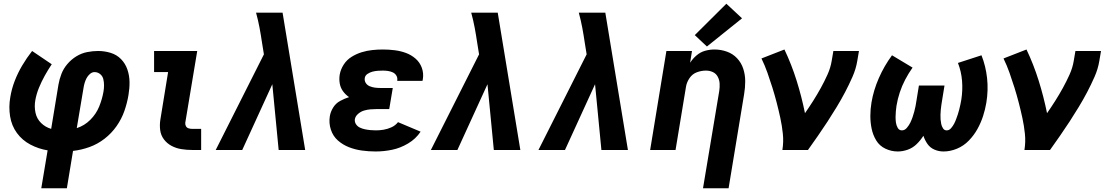

<svg xmlns="http://www.w3.org/2000/svg" viewBox="-20 -803 5944 1028"><path d="M201 205H338L371 5Q415 0 458.5 -15.5Q502 -31 539.5 -60Q577 -89 604 -127.5Q631 -166 646 -209Q661 -252 668 -295Q674 -330 673.5 -364.5Q673 -399 662 -431Q651 -463 628 -486.5Q605 -510 572.5 -520Q540 -530 505 -530Q476 -530 446 -524Q416 -518 389 -501.5Q362 -485 341 -460.5Q320 -436 309 -407.5Q298 -379 293 -350L254 -113Q223 -122 200 -144.5Q177 -167 170 -199.5Q163 -232 169 -266Q175 -300 188.5 -333Q202 -366 219.5 -397.5Q237 -429 257 -459L152 -530Q123 -493 99 -452.5Q75 -412 58.5 -369Q42 -326 35 -282Q26 -231 34 -180.5Q42 -130 70.5 -91Q99 -52 142.5 -29Q186 -6 235 2ZM391 -117 427 -331Q429 -345 433 -358.5Q437 -372 443.5 -384.5Q450 -397 461.5 -407Q473 -417 486 -417Q503 -417 516 -406.5Q529 -396 533 -380Q537 -364 537 -346.5Q537 -329 534 -312Q527 -272 511 -232.5Q495 -193 463.5 -161.5Q432 -130 391 -117Z M1009 0H1057V-113H1009Q999 -113 989.5 -116Q980 -119 975.5 -127.5Q971 -136 972 -146L1036 -530H805V-417H880L839 -165Q834 -136 837.5 -107.5Q841 -79 857.5 -57Q874 -35 898.5 -22Q923 -9 951.5 -4.5Q980 0 1009 0Z M1135 0H1277L1438 -352L1472 0H1614L1493 -735H1351Q1362 -695 1369.5 -655Q1377 -615 1383 -574L1393 -512Z M1991 8Q2035 8 2079 -1Q2123 -10 2164.5 -34.5Q2206 -59 2232 -98L2111 -149Q2097 -131 2076 -121.5Q2055 -112 2034 -108.5Q2013 -105 1992 -105Q1977 -105 1962 -106.5Q1947 -108 1933 -111Q1919 -114 1906.5 -120Q1894 -126 1886 -138Q1878 -150 1880 -165Q1883 -181 1897.5 -193.5Q1912 -206 1929 -211Q1946 -216 1962.5 -217.5Q1979 -219 1996 -219H2064L2083 -332H2015Q2000 -332 1986 -334Q1972 -336 1959 -341.5Q1946 -347 1938.5 -358.5Q1931 -370 1933 -385Q1935 -399 1948 -407.5Q1961 -416 1975 -419.5Q1989 -423 2002.5 -424Q2016 -425 2030 -425Q2044 -425 2057.5 -423Q2071 -421 2083 -415.5Q2095 -410 2102 -398.5Q2109 -387 2107 -373V-370H2242Q2243 -374 2244 -379Q2249 -411 2238.5 -440Q2228 -469 2205 -489Q2182 -509 2153.5 -519.5Q2125 -530 2093.5 -534Q2062 -538 2030 -538Q2002 -538 1973.5 -535Q1945 -532 1917 -523.5Q1889 -515 1863 -499Q1837 -483 1820.5 -457.5Q1804 -432 1799 -404Q1795 -380 1799 -356.5Q1803 -333 1816.5 -314.5Q1830 -296 1849 -283Q1824 -275 1801 -262.5Q1778 -250 1764 -227.5Q1750 -205 1746 -181Q1740 -144 1751.5 -109Q1763 -74 1789 -51Q1815 -28 1848 -15Q1881 -2 1917.5 3Q1954 8 1991 8Z M2287 0H2429L2590 -352L2624 0H2766L2645 -735H2503Q2514 -695 2521.5 -655Q2529 -615 2535 -574L2545 -512Z M2863 0H3005L3166 -352L3200 0H3342L3221 -735H3079Q3090 -695 3097.5 -655Q3105 -615 3111 -574L3121 -512Z M3744 205H3881L3964 -298Q3970 -333 3970 -368Q3970 -403 3959.5 -435Q3949 -467 3926.5 -491Q3904 -515 3872 -526.5Q3840 -538 3805 -538Q3780 -538 3755 -531Q3730 -524 3709.5 -506.5Q3689 -489 3675 -467L3685 -530H3548L3461 0H3597L3653 -339Q3657 -363 3672 -385Q3687 -407 3711 -416Q3735 -425 3760 -425Q3780 -425 3797 -417Q3814 -409 3823 -392Q3832 -375 3833 -355.5Q3834 -336 3831 -316ZM3765 -554 3953 -705 3869 -783 3700 -615Z M4169 0H4306Q4333 -38 4359.5 -76Q4386 -114 4411 -152.5Q4436 -191 4460 -230.5Q4484 -270 4505 -310Q4526 -350 4544.5 -392Q4563 -434 4570 -477L4579 -530H4442L4433 -477Q4427 -440 4410.5 -403.5Q4394 -367 4375 -332.5Q4356 -298 4334.5 -264Q4313 -230 4290 -197Q4272 -286 4245 -372Q4218 -458 4180 -538L4057 -490Q4075 -453 4089 -413.5Q4103 -374 4115.5 -334Q4128 -294 4138.5 -253.5Q4149 -213 4158 -171.5Q4167 -130 4171.5 -87Q4176 -44 4169 0Z M4787 8Q4813 8 4840 -1.5Q4867 -11 4888 -31.5Q4909 -52 4924 -76Q4932 -52 4946 -32Q4960 -12 4983 -2Q5006 8 5032 8Q5068 8 5104 -7Q5140 -22 5167.5 -50.5Q5195 -79 5213.5 -112.5Q5232 -146 5243.5 -181.5Q5255 -217 5261 -253Q5272 -320 5265 -384.5Q5258 -449 5235 -507L5109 -466Q5127 -420 5131 -370Q5135 -320 5127 -269Q5125 -256 5122 -243Q5119 -230 5116 -217Q5113 -204 5108.5 -191Q5104 -178 5099.5 -165.5Q5095 -153 5088.5 -140.5Q5082 -128 5072 -116.5Q5062 -105 5049 -105Q5048 -105 5048 -105Q5048 -105 5048 -105Q5036 -105 5029 -116Q5022 -127 5019.5 -139Q5017 -151 5016 -163.5Q5015 -176 5015.5 -188.5Q5016 -201 5017 -214Q5018 -227 5020 -239.5Q5022 -252 5024 -265L5037 -345H4900L4887 -265Q4885 -250 4882 -235Q4879 -220 4875 -205Q4871 -190 4866 -175.5Q4861 -161 4854 -146.5Q4847 -132 4835.5 -118.5Q4824 -105 4809 -105Q4794 -105 4786.5 -118.5Q4779 -132 4777 -146.5Q4775 -161 4775 -176.5Q4775 -192 4776.5 -207Q4778 -222 4780 -237Q4786 -273 4797.5 -308Q4809 -343 4826.5 -376.5Q4844 -410 4866 -441L4756 -507Q4714 -450 4685.5 -385Q4657 -320 4646 -254Q4640 -218 4640 -182.5Q4640 -147 4647 -113.5Q4654 -80 4671.5 -51Q4689 -22 4720.5 -7Q4752 8 4787 8Z M5465 0H5602Q5629 -38 5655.5 -76Q5682 -114 5707 -152.5Q5732 -191 5756 -230.5Q5780 -270 5801 -310Q5822 -350 5840.5 -392Q5859 -434 5866 -477L5875 -530H5738L5729 -477Q5723 -440 5706.5 -403.5Q5690 -367 5671 -332.5Q5652 -298 5630.5 -264Q5609 -230 5586 -197Q5568 -286 5541 -372Q5514 -458 5476 -538L5353 -490Q5371 -453 5385 -413.5Q5399 -374 5411.5 -334Q5424 -294 5434.5 -253.5Q5445 -213 5454 -171.5Q5463 -130 5467.5 -87Q5472 -44 5465 0Z"/></svg>

Font: Iosevka Sparkle Extrabold
Style: Italic
Weight: 800
Italic angle: -9°
Designer: Belleve Invis
Foundry: Belleve Invis
Version: Version 4.5.0; ttfautohint (v1.8.3)